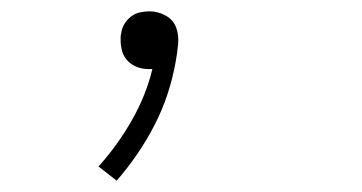

<svg xmlns="http://www.w3.org/2000/svg" viewBox="-20 -114 640 339"><path d="M186 205 154 180Q188 142 213 98Q238 54 249 8Q247 8 245.5 8Q244 8 243 8Q232 8 222.5 4.5Q213 1 206 -6Q199 -13 196 -22.5Q193 -32 193 -43Q193 -46 193 -49Q193 -52 194 -55Q195 -64 199.5 -71.5Q204 -79 211 -84.5Q218 -90 226.5 -92Q235 -94 244 -94Q259 -94 272.5 -86.5Q286 -79 291 -65.5Q296 -52 294.5 -36Q293 -20 290 -4Q285 24 276 51.5Q267 79 253.5 105.5Q240 132 223 157Q206 182 186 205Z"/></svg>

Font: Iosevka Curly XLtExObl
Style: Regular
Weight: 200
Width: 7
Italic angle: -9°
Monospace: yes
Designer: Belleve Invis
Foundry: Belleve Invis
Version: Version 11.0.1; ttfautohint (v1.8.3)